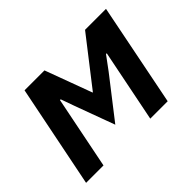

<svg xmlns="http://www.w3.org/2000/svg" viewBox="-110 -721 920 920"><g transform="rotate(-45 349.5 -261.0)"><path d="M127 -522H262L350 -284H352L537 -522H679L575 0H457L531 -369H526L475 -300L318 -98L244 -299L219 -369H214L140 0H22Z"/></g></svg>

Font: IBM Plex Sans SmBld
Style: Italic
Weight: 600
Italic angle: -11°
Designer: Mike Abbink, Paul van der Laan, Pieter van Rosmalen
Foundry: Bold Monday
Version: Version 3.005